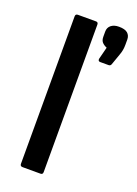

<svg xmlns="http://www.w3.org/2000/svg" viewBox="-135 -752 576 809"><g transform="rotate(20 152.5 -347.5)"><path d="M74 0Q63 0 63 -11V-672Q63 -683 74 -683H155Q165 -683 165 -672V-11Q165 0 155 0ZM230 -528Q220 -528 221 -539L235 -594Q221 -600 213.5 -608.5Q206 -617 206 -633V-656Q206 -674 219 -684.5Q232 -695 254 -695Q281 -695 293 -684.5Q305 -674 305 -656V-632Q305 -608 297 -587L279 -536Q276 -528 268 -528Z"/></g></svg>

Font: Sofia Sans Extra Cond
Style: Bold
Weight: 700
Width: 1
Designer: Botio Nikoltchev, Ani Petrova
Foundry: lettersoup
Version: Version 4.100; ttfautohint (v1.8.3)